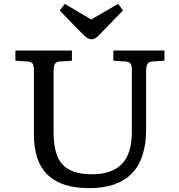

<svg xmlns="http://www.w3.org/2000/svg" viewBox="-20 -962 930 996"><path d="M442 14Q299 14 227.5 -54.5Q156 -123 156 -265V-596Q156 -622 149 -632Q142 -642 120 -643L60 -647V-700H353V-647L290 -643Q274 -642 266 -632Q258 -622 258 -592V-272Q258 -203 276 -155.5Q294 -108 337.5 -83Q381 -58 457 -58Q561 -58 612.5 -111.5Q664 -165 664 -279V-596Q664 -622 657 -632Q650 -642 628 -643L568 -647V-700H833V-647L770 -643Q754 -642 746 -632Q738 -622 738 -592V-291Q738 14 442 14ZM453 -758Q436 -758 408 -786L290 -907L316 -942L453 -861L593 -942L618 -908L494 -780Q485 -770 475 -764Q465 -758 453 -758Z"/></svg>

Font: Literata 7pt
Style: Regular
Weight: 400
Designer: Latin by Veronika Burian and Jose Scaglione. Greek by Irene Vlachou. Cyrillic by Vera Evstafieva.
Foundry: TypeTogether
Version: Version 3.002